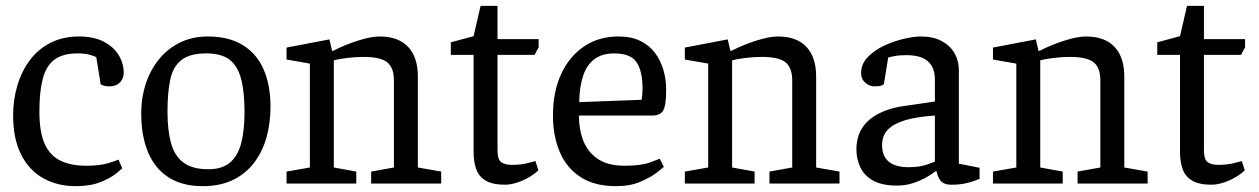

<svg xmlns="http://www.w3.org/2000/svg" viewBox="-20 -629 4316 658"><path d="M239 9Q177 9 128.5 -18Q80 -45 52.5 -99Q25 -153 25 -234Q25 -287 39.5 -336Q54 -385 82.5 -423Q111 -461 153.5 -482.5Q196 -504 251 -504Q301 -504 335 -486.5Q369 -469 386.5 -440.5Q404 -412 404 -379Q404 -367 398 -356Q392 -345 381 -339Q370 -333 354 -333Q343 -333 335.5 -335.5Q328 -338 325 -340L310 -433Q306 -436 288.5 -441Q271 -446 246 -446Q195 -446 166.5 -424.5Q138 -403 126.5 -359Q115 -315 115 -246Q115 -178 132.5 -137.5Q150 -97 186 -79Q222 -61 275 -61Q322 -61 351.5 -70Q381 -79 386 -82L399 -52Q396 -49 377.5 -34Q359 -19 324.5 -5Q290 9 239 9Z M675 9Q605 9 558 -21Q511 -51 487.5 -107Q464 -163 464 -240Q464 -294 479.5 -341.5Q495 -389 524.5 -425.5Q554 -462 596.5 -483Q639 -504 692 -504Q764 -504 812 -474.5Q860 -445 883.5 -391Q907 -337 907 -263Q907 -205 892.5 -155.5Q878 -106 849 -69Q820 -32 776.5 -11.5Q733 9 675 9ZM694 -49Q742 -49 769 -72.5Q796 -96 807 -140Q818 -184 818 -245Q818 -315 806 -359.5Q794 -404 766 -425Q738 -446 687 -446Q631 -446 602 -423.5Q573 -401 563.5 -356.5Q554 -312 554 -245Q554 -183 566 -139Q578 -95 608.5 -72Q639 -49 694 -49Z M962 0V-41L1042 -55V-411L962 -425V-466L1109 -494L1118 -455H1122Q1163 -476 1207.5 -490Q1252 -504 1281 -504Q1345 -504 1378.5 -468.5Q1412 -433 1412 -367V-55L1492 -41V0H1252V-41L1330 -55V-353Q1330 -397 1307 -415.5Q1284 -434 1225 -434Q1200 -434 1170.5 -430.5Q1141 -427 1124 -422V-55L1201 -41V0Z M1711 4Q1668 4 1644.5 -10Q1621 -24 1612 -49.5Q1603 -75 1603 -107V-441H1525V-484L1603 -505L1627 -609H1685V-495H1826V-467L1812 -441H1685V-114Q1685 -83 1697.5 -73.5Q1710 -64 1735 -64Q1763 -64 1786 -69.5Q1809 -75 1815 -77L1825 -45Q1801 -23 1769 -9.5Q1737 4 1711 4Z M2091 9Q2017 9 1969 -22.5Q1921 -54 1898 -109Q1875 -164 1875 -233Q1875 -315 1903.5 -376Q1932 -437 1982.5 -470.5Q2033 -504 2099 -504Q2143 -504 2174 -489Q2205 -474 2224.5 -448Q2244 -422 2253.5 -389.5Q2263 -357 2263 -322Q2263 -268 2253 -250.5Q2243 -233 2215 -233H1964Q1964 -186 1979 -147Q1994 -108 2028.5 -84.5Q2063 -61 2121 -61Q2176 -61 2206.5 -72Q2237 -83 2241 -85L2255 -57Q2252 -54 2231.5 -38Q2211 -22 2175.5 -6.5Q2140 9 2091 9ZM1965 -279 2179 -287Q2182 -305 2182 -327Q2182 -384 2162 -415Q2142 -446 2085 -446Q2044 -446 2017.5 -426.5Q1991 -407 1978.5 -369.5Q1966 -332 1965 -279Z M2327 0V-41L2407 -55V-411L2327 -425V-466L2474 -494L2483 -455H2487Q2528 -476 2572.5 -490Q2617 -504 2646 -504Q2710 -504 2743.5 -468.5Q2777 -433 2777 -367V-55L2857 -41V0H2617V-41L2695 -55V-353Q2695 -397 2672 -415.5Q2649 -434 2590 -434Q2565 -434 2535.5 -430.5Q2506 -427 2489 -422V-55L2566 -41V0Z M3054 7Q3003 7 2972.5 -10Q2942 -27 2928.5 -55.5Q2915 -84 2915 -117Q2915 -159 2934.5 -190Q2954 -221 2994 -241Q3034 -261 3094 -268L3184 -281V-356Q3184 -385 3172.5 -404Q3161 -423 3139.5 -431.5Q3118 -440 3086 -440Q3061 -440 3044 -436.5Q3027 -433 3024 -432L3009 -340Q3008 -339 3001 -336Q2994 -333 2977 -333Q2960 -333 2945.5 -345.5Q2931 -358 2931 -379Q2931 -410 2954.5 -434Q2978 -458 3012 -473.5Q3046 -489 3080 -496.5Q3114 -504 3135 -504Q3178 -504 3207 -488.5Q3236 -473 3251 -447Q3266 -421 3266 -389V-68L3337 -54V-16Q3334 -15 3321.5 -10Q3309 -5 3288.5 -0.5Q3268 4 3241 4Q3213 4 3202.5 -11Q3192 -26 3190 -42H3186Q3171 -30 3150.5 -19Q3130 -8 3106 -0.5Q3082 7 3054 7ZM3094 -56Q3132 -56 3158 -65.5Q3184 -75 3184 -75V-233Q3122 -229 3082 -217Q3042 -205 3022.5 -184.5Q3003 -164 3003 -132Q3003 -56 3094 -56Z M3383 0V-41L3463 -55V-411L3383 -425V-466L3530 -494L3539 -455H3543Q3584 -476 3628.5 -490Q3673 -504 3702 -504Q3766 -504 3799.5 -468.5Q3833 -433 3833 -367V-55L3913 -41V0H3673V-41L3751 -55V-353Q3751 -397 3728 -415.5Q3705 -434 3646 -434Q3621 -434 3591.5 -430.5Q3562 -427 3545 -422V-55L3622 -41V0Z M4132 4Q4089 4 4065.5 -10Q4042 -24 4033 -49.5Q4024 -75 4024 -107V-441H3946V-484L4024 -505L4048 -609H4106V-495H4247V-467L4233 -441H4106V-114Q4106 -83 4118.5 -73.5Q4131 -64 4156 -64Q4184 -64 4207 -69.5Q4230 -75 4236 -77L4246 -45Q4222 -23 4190 -9.5Q4158 4 4132 4Z"/></svg>

Font: Faustina
Style: Regular
Weight: 400
Designer: Alfonso Garcia
Foundry: http://www.omnibus-type.com
Version: Version 1.200